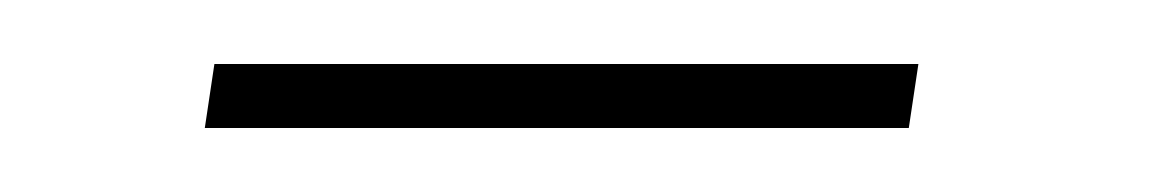

<svg xmlns="http://www.w3.org/2000/svg" viewBox="-20 -370 360 60"><path d="M264 -330H44L47 -350H267Z"/></svg>

Font: Tanohe Sans Thin
Style: Italic
Weight: 100
Designer: Village Type and Design LLC & Cristiano Sobral
Foundry: Cooper Hewitt Smithsonian Design Museum
Version: Version 1.00;September 29, 2021;FontCreator 13.0.0.2655 64-b